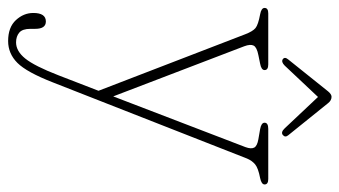

<svg xmlns="http://www.w3.org/2000/svg" viewBox="-220 -418 876 496"><g transform="rotate(90 218.0 -170.0)"><path d="M164.5 117 204.5 13.5 58.5 -365.5Q51 -385 42.5 -392Q34 -399 7 -404Q-9.5 -407 -9.5 -415.5Q-9.5 -425 4.5 -425H136.5Q151 -425 151 -415.5Q151 -407 134.5 -404L112.5 -399.5Q92 -395.5 87.8 -387.2Q83.5 -379 89.5 -363L219 -24.5L350 -366Q355.5 -381 351.2 -388.8Q347 -396.5 329.5 -399.5L303.5 -404Q287 -407 287 -415.5Q287 -425 303 -425H432.5Q446.5 -425 446.5 -415.5Q446.5 -407.5 430 -404Q404 -399 394.5 -391Q385 -383 379.5 -370L183 131Q156.5 199 132.5 223Q108.5 247 76 247Q40.5 247 22 227Q3.5 207 3.5 182Q3.5 149.5 25.5 149.5Q44.5 149.5 44.5 177V189.5Q44.5 210 54.2 218.2Q64 226.5 79.5 226.5Q102 226.5 121.2 202.8Q140.5 179 164.5 117ZM139.5 -467.5Q130 -458 123 -462.5Q116 -467.5 123.5 -476.5L206 -579.5Q213.5 -588.5 220 -588.5Q229.5 -588.5 236.5 -579.5L319.5 -476.5Q326 -468.5 318.5 -462.5Q311.5 -457 301.5 -467.5L220.5 -553.5Z"/></g></svg>

Font: Fraunces 144pt SuperSoft Thin
Style: Regular
Weight: 100
Version: Version 1.000;[0bf87f6ff]